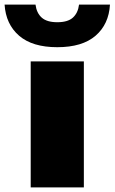

<svg xmlns="http://www.w3.org/2000/svg" viewBox="-76 -818 500 838"><path d="M58 0V-550H290V0ZM174 -612Q65.5 -612 7.5 -662Q-50.5 -712 -56 -798H79Q83.5 -761.5 106 -741.2Q128.5 -721 174 -721Q220 -721 242.2 -741.2Q264.5 -761.5 269 -798H404Q399 -712 341 -662Q283 -612 174 -612Z"/></svg>

Font: Encode Sans Expanded Black
Style: Regular
Weight: 900
Width: 7
Designer: Multiple Designers
Foundry: Impallari Type
Version: Version 3.000; ttfautohint (v1.8.3) -l 8 -r 50 -G 200 -x 14 